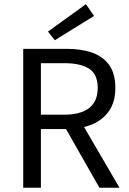

<svg xmlns="http://www.w3.org/2000/svg" viewBox="-20 -887 609 907"><path d="M89.7 0V-656.3H295.2Q362.1 -656.3 413.8 -638.8Q465.6 -621.2 495.2 -580.6Q524.9 -540 524.9 -471.6Q524.9 -406.2 495.2 -363.2Q465.6 -320.2 413.8 -298.8Q362.1 -277.4 295.2 -277.4H173.2V0ZM173.2 -345.2H283.2Q360.2 -345.2 400.9 -376.6Q441.6 -408.1 441.6 -471.6Q441.6 -536.4 400.9 -562.5Q360.2 -588.6 283.2 -588.6H173.2ZM449.8 0 278.8 -300.3 344.2 -343.5 544.5 0ZM238.8 -696.8 206.6 -737.8 385.9 -867.3 424.3 -811.7Z"/></svg>

Font: Source Sans Variable
Style: Regular
Weight: 200
Designer: Paul D. Hunt
Foundry: Adobe Systems Incorporated
Version: Version 3.006;hotconv 1.0.111;makeotfexe 2.5.65597